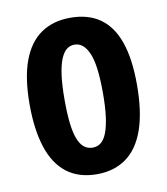

<svg xmlns="http://www.w3.org/2000/svg" viewBox="-68 -599 583 670"><g transform="rotate(-10 223.5 -264.0)"><path d="M223 13Q159 13 116.5 -19.5Q74 -52 53.5 -115Q33 -178 33 -267Q33 -361 55.5 -421.5Q78 -482 121 -511.5Q164 -541 225 -541Q288 -541 330 -511.5Q372 -482 393 -422.5Q414 -363 414 -271Q414 -175 392 -112Q370 -49 327 -18Q284 13 223 13ZM224 -81Q241 -81 253.5 -91Q266 -101 274.5 -123Q283 -145 287.5 -179.5Q292 -214 292 -263Q292 -312 287.5 -347.5Q283 -383 273.5 -404.5Q264 -426 251.5 -436Q239 -446 223 -446Q208 -446 196 -437Q184 -428 175 -407Q166 -386 161 -350.5Q156 -315 156 -262Q156 -214 160 -179.5Q164 -145 172.5 -123Q181 -101 194 -91Q207 -81 224 -81Z"/></g></svg>

Font: Bricolage Grotesque Condensed SemiBold
Style: Regular
Weight: 600
Width: 3
Designer: Mathieu Triay
Foundry: Atelier Triay
Version: Version 1.000;gftools[0.9.30]